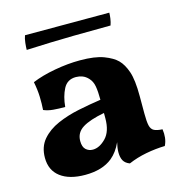

<svg xmlns="http://www.w3.org/2000/svg" viewBox="-98 -718 761 814"><g transform="rotate(-15 283.0 -311.0)"><path d="M373 9Q354 2 346 -12Q338 -26 338 -49Q338 -68 344 -92Q326 -52 298 -29Q254 7 178 7Q109 7 70 -22.5Q31 -52 31 -107Q31 -155 58 -186.5Q85 -218 128.5 -237Q172 -256 223 -266.5Q274 -277 322 -284Q322 -320 318 -343Q314 -366 300 -381Q288 -394 274 -399Q260 -404 246 -404Q208 -404 191 -371Q174 -338 170 -293Q141 -293 118 -295Q95 -297 76 -305Q78 -332 77 -363Q76 -394 69 -429Q112 -447 170 -457.5Q228 -468 281 -468Q347 -468 385 -453.5Q423 -439 442 -420Q462 -400 474.5 -363.5Q487 -327 487 -256V-179Q487 -144 491 -126.5Q495 -109 507.5 -102.5Q520 -96 544 -95Q547 -76 545 -58Q543 -40 535 -24Q494 -23 452 -15Q410 -7 373 9ZM237 -88Q266 -88 294 -116.5Q322 -145 322 -203V-226Q258 -214 226 -194Q194 -174 194 -137Q194 -111 206.5 -99.5Q219 -88 237 -88ZM75 -569Q75 -581 77 -599.5Q79 -618 84 -631H454Q454 -621 452 -606Q450 -591 445 -577Q380 -577 282.5 -575.5Q185 -574 75 -569Z"/></g></svg>

Font: Vollkorn ExtraBold
Style: Regular
Weight: 800
Designer: Friedrich Althausen
Foundry: Friedrich Althausen
Version: Version 5.000; ttfautohint (v1.8.3)